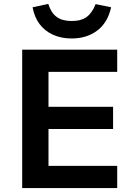

<svg xmlns="http://www.w3.org/2000/svg" viewBox="-20 -958 689 978"><path d="M93 0V-705H577V-592H227V-414H556V-301H227V-113H577V0ZM345 -762Q292 -762 250 -781Q208 -800 181.5 -835.5Q155 -871 146 -921L226 -938Q240 -893 268.5 -872Q297 -851 345 -851Q394 -851 422 -872Q450 -893 467 -937L546 -921Q529 -843 475.5 -802.5Q422 -762 345 -762Z"/></svg>

Font: Nunito Sans 8pt
Style: Bold
Weight: 700
Version: Version 3.101;gftools[0.9.27]